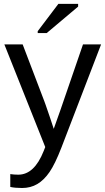

<svg xmlns="http://www.w3.org/2000/svg" viewBox="-20 -756 540 984"><path d="M93.3 207.5C122.2 207.5 148.2 200.8 171.1 187.3C194.1 173.7 215 153.2 233.9 125.7C252.8 98.2 273.1 56.3 294.9 0L498 -528.3H405.3L289.6 -191.9L255.4 -95.7C254.4 -99.9 247.7 -120.1 235.4 -156.2L213.4 -220L207.5 -236.3L96.2 -528.3H2.4L211.9 -2.4L203.6 18.6C171.7 99 128.4 139.2 73.7 139.2C58.8 139.2 45.1 138.2 32.7 136.2V202.1C49 205.7 69.2 207.5 93.3 207.5ZM173.3 -586.4H219.2L380.4 -722.2V-736.3H279.3L173.3 -596.2Z"/></svg>

Font: Arimo
Style: Regular
Weight: 400
Designer: Steve Matteson
Foundry: Monotype Imaging Inc.
Version: Version 1.32